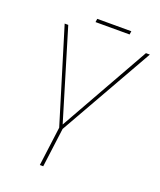

<svg xmlns="http://www.w3.org/2000/svg" viewBox="-157 -963 881 1059"><g transform="rotate(20 284.0 -433.0)"><path d="M428 -846ZM425 -846H225L228 -866H428ZM226 0H206L236 -230L68 -780H89L248 -253L545 -780H568L256 -230Z"/></g></svg>

Font: Tanohe Sans Thin
Style: Italic
Weight: 100
Designer: Village Type and Design LLC & Cristiano Sobral
Foundry: Cooper Hewitt Smithsonian Design Museum
Version: Version 1.00;September 29, 2021;FontCreator 13.0.0.2655 64-b